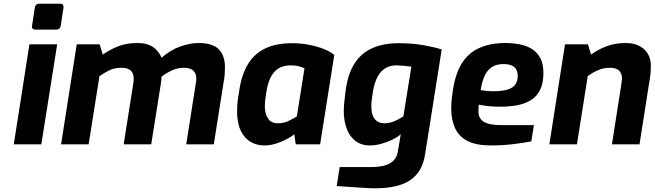

<svg xmlns="http://www.w3.org/2000/svg" viewBox="-20 -775 3515 1031"><path d="M169 -616Q160 -616 155 -621.5Q150 -627 152 -636L167 -734Q171 -755 191 -755H305Q315 -755 318.5 -749Q322 -743 321 -734L306 -636Q302 -616 283 -616ZM54 0 138 -537H287L202 0Z M308 0 392 -537H515L532 -482Q569 -508 613.5 -526Q658 -544 719 -544Q767 -544 798 -525Q829 -506 848 -465Q894 -506 947 -525Q1000 -544 1046 -544Q1123 -544 1155.5 -509.5Q1188 -475 1188 -415Q1188 -395 1186.5 -374.5Q1185 -354 1181 -335L1128 0H980L1032 -331Q1033 -336 1033.5 -341.5Q1034 -347 1034 -352Q1034 -411 968 -411Q935 -411 905.5 -398Q876 -385 847 -363Q847 -356 846.5 -347Q846 -338 844 -327L792 0H644L696 -328Q697 -336 697.5 -341.5Q698 -347 698 -353Q698 -382 681.5 -396.5Q665 -411 633 -411Q594 -411 567 -397.5Q540 -384 514 -366L456 0Z M1399 6Q1359 6 1326 -13Q1293 -32 1273 -73Q1253 -114 1253 -179Q1253 -208 1257 -239Q1261 -270 1265 -291Q1278 -376 1312 -431.5Q1346 -487 1404.5 -515Q1463 -543 1549 -543Q1594 -543 1637 -535Q1680 -527 1716 -513Q1752 -499 1775 -480L1699 0H1568L1560 -54Q1546 -42 1520 -28Q1494 -14 1462.5 -4Q1431 6 1399 6ZM1471 -113Q1504 -113 1529.5 -125.5Q1555 -138 1574 -150L1615 -408Q1607 -413 1587.5 -418.5Q1568 -424 1541 -424Q1501 -424 1474.5 -407Q1448 -390 1432.5 -358Q1417 -326 1410 -280Q1406 -257 1404 -237.5Q1402 -218 1402 -206Q1402 -165 1419 -139Q1436 -113 1471 -113Z M1921 233 1788 224 1804 122H1973Q2012 122 2042.5 114.5Q2073 107 2092.5 88Q2112 69 2117 35L2132 -54Q2112 -37 2083.5 -23.5Q2055 -10 2024.5 -2Q1994 6 1966 6Q1919 6 1887.5 -19Q1856 -44 1841 -86Q1826 -128 1826 -178Q1826 -204 1830 -238.5Q1834 -273 1838 -303Q1849 -372 1874.5 -418.5Q1900 -465 1937 -492Q1974 -519 2020 -531Q2066 -543 2119 -543Q2195 -543 2255.5 -532Q2316 -521 2352 -510L2262 58Q2253 112 2227 149Q2201 186 2158 206.5Q2115 227 2056 233Q1997 239 1921 233ZM2041 -113Q2071 -113 2096.5 -123.5Q2122 -134 2146 -150L2189 -417Q2170 -420 2150.5 -421.5Q2131 -423 2112 -424Q2079 -425 2053 -411Q2027 -397 2009.5 -366.5Q1992 -336 1983 -286Q1978 -255 1976 -238.5Q1974 -222 1974 -203Q1974 -158 1992.5 -135.5Q2011 -113 2041 -113Z M2616 6Q2538 6 2491.5 -17.5Q2445 -41 2424 -86Q2403 -131 2403 -194Q2403 -222 2406 -247.5Q2409 -273 2413 -297Q2427 -385 2462.5 -439Q2498 -493 2556.5 -518.5Q2615 -544 2694 -544Q2733 -544 2770 -537Q2807 -530 2835.5 -512.5Q2864 -495 2881 -463.5Q2898 -432 2898 -384Q2898 -328 2880 -292Q2862 -256 2829.5 -236.5Q2797 -217 2755 -209.5Q2713 -202 2666 -202Q2629 -202 2599 -205.5Q2569 -209 2551 -213Q2550 -205 2549.5 -195.5Q2549 -186 2549 -177Q2549 -139 2578 -121Q2607 -103 2674 -103H2847L2833 -16Q2793 -8 2736 -1Q2679 6 2616 6ZM2628 -285Q2674 -285 2703.5 -293.5Q2733 -302 2746.5 -320.5Q2760 -339 2760 -368Q2760 -400 2741 -415.5Q2722 -431 2684 -431Q2646 -431 2621.5 -415Q2597 -399 2582.5 -368Q2568 -337 2561 -291Q2575 -289 2592.5 -287Q2610 -285 2628 -285Z M2930 0 3014 -537H3137L3154 -482Q3189 -508 3235.5 -526Q3282 -544 3339 -544Q3384 -544 3414 -528Q3444 -512 3459.5 -485Q3475 -458 3475 -423Q3475 -406 3473.5 -384Q3472 -362 3463 -312L3414 0H3266L3314 -307Q3317 -328 3318.5 -338Q3320 -348 3320 -354Q3320 -380 3305 -395.5Q3290 -411 3255 -411Q3221 -411 3192 -398.5Q3163 -386 3136 -366L3078 0Z"/></svg>

Font: Exo Thin
Style: Bold Italic
Weight: 700
Italic angle: -9°
Version: Version 2.000